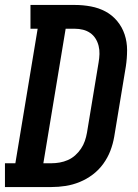

<svg xmlns="http://www.w3.org/2000/svg" viewBox="-39 -755 559 775"><path d="M-19 0V-96H23L113 -639H84V-735H263Q296 -735 328 -729Q360 -723 387 -708.5Q414 -694 434 -670Q454 -646 464 -616Q474 -586 474 -553Q474 -520 469 -487L422 -203Q417 -174 406.5 -146.5Q396 -119 378 -94Q360 -69 335.5 -50.5Q311 -32 283 -20.5Q255 -9 226 -4.5Q197 0 168 0ZM136 -96H168Q185 -96 202 -99Q219 -102 235 -109Q251 -116 264.5 -128Q278 -140 288 -155Q298 -170 303.5 -186Q309 -202 312 -219L359 -503Q362 -520 362.5 -537Q363 -554 359 -570Q355 -586 346.5 -599.5Q338 -613 325 -622Q312 -631 296 -635Q280 -639 263 -639H226Z"/></svg>

Font: Iosevka Curly Slab Oblique
Style: Bold
Weight: 700
Italic angle: -9°
Monospace: yes
Designer: Belleve Invis
Foundry: Belleve Invis
Version: Version 11.1.0; ttfautohint (v1.8.3)